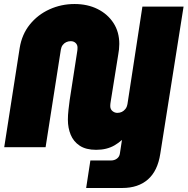

<svg xmlns="http://www.w3.org/2000/svg" viewBox="-20 -733 934 956"><path d="M459 13Q408 13 377 -7.5Q346 -28 332 -62Q318 -96 318 -137Q318 -159 321 -186.5Q324 -214 327 -235L364 -474Q365 -479 365.5 -484.5Q366 -490 366 -496Q366 -510 356.5 -519Q347 -528 332 -528Q320 -528 309.5 -523Q299 -518 292 -508.5Q285 -499 283 -486L207 0H1L78 -494Q89 -562 128.5 -611Q168 -660 226.5 -686.5Q285 -713 351 -713Q416 -713 466 -688Q516 -663 545 -618.5Q574 -574 574 -514Q574 -501 572.5 -487Q571 -473 569 -463L531 -226Q530 -221 529.5 -215.5Q529 -210 529 -205Q529 -189 540 -180Q551 -171 564 -171Q577 -171 587 -176Q597 -181 604.5 -190.5Q612 -200 614 -213L657 -139Q642 -102 615.5 -67Q589 -32 550.5 -9.5Q512 13 459 13ZM409 203 430 66H533Q550 66 562.5 56.5Q575 47 577 31L689 -700H894L778 33Q765 118 716.5 160.5Q668 203 589 203Z"/></svg>

Font: MuseoModerno Thin Black
Style: Italic
Weight: 900
Italic angle: -9°
Version: Version 1.003